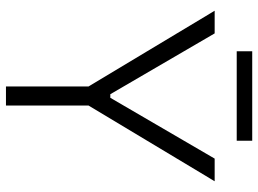

<svg xmlns="http://www.w3.org/2000/svg" viewBox="-131 -735 866 644"><g transform="rotate(90 302.0 -413.0)"><path d="M270 0V-277L16 -700H92L296 -350H308L512 -700H588L334 -277V0ZM152 -774V-826H452V-774Z"/></g></svg>

Font: Space Grotesk Light Light
Style: Regular
Weight: 300
Version: Version 2.000